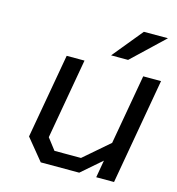

<svg xmlns="http://www.w3.org/2000/svg" viewBox="-108 -823 846 916"><g transform="rotate(15 315.0 -364.5)"><path d="M368 -580 490 -729H609L452 -580ZM176 0 90 -105 164 -523H252L182 -126L225 -70H356L481 -178L542 -523H630L538 0H450L465 -86L366 0Z"/></g></svg>

Font: Tomorrow
Style: Italic
Weight: 400
Italic angle: -10°
Designer: Tony de Marco, Monica Rizzolli
Foundry: Just in Type
Version: Version 2.002